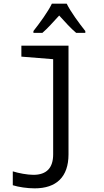

<svg xmlns="http://www.w3.org/2000/svg" viewBox="-20 -786 570 1051"><path d="M163 -616V-606H212C239 -629 272 -666 304 -701C336 -666 367 -631 397 -606H447V-616C413 -659 367 -721 345 -766H264C243 -722 199 -662 163 -616ZM170 245C288 245 355 183 355 59V-536H97V-476L271 -462V59C271 133 235 171 163 171C129 171 82 162 50 152V228C82 238 129 245 170 245Z"/></svg>

Font: Noto Sans Mono Condensed
Style: Regular
Weight: 400
Width: 3
Designer: Monotype Design Team
Foundry: Monotype Imaging Inc.
Version: Version 2.014